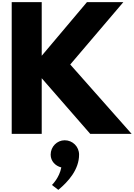

<svg xmlns="http://www.w3.org/2000/svg" viewBox="-20 -1258 1257 1804"><path d="M1217 0 640 -652 1139 -1238H797L372 -734V-1238H90V0H372V-523L828 0ZM588 60C663 60 723 120 723 195C723 335 622 448 528 526L468 480C468 480 538 413 556 315C499 301 456 255 456 195C456 120 516 60 588 60Z"/></svg>

Font: Poland Can Into
Style: BigWritings
Weight: 700
Foundry: Cannot Into Space Fonts
Version: Version 0.92